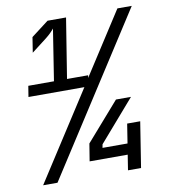

<svg xmlns="http://www.w3.org/2000/svg" viewBox="-82 -800 764 869"><g transform="rotate(-10 300.0 -365.0)"><path d="M46 0H112L582 -730H516L331 -443L333 -455H236L280 -730H195L115 -669L104 -599L174 -653C191 -666 206 -682 213 -691L176 -455H58L50 -405H307ZM436 0H496L529 -209H469L455 -120H340L343 -136L507 -325H438L285 -150L272 -70H447Z"/></g></svg>

Font: JetBrains Mono
Style: Italic
Weight: 400
Italic angle: -9°
Monospace: yes
Designer: Philipp Nurullin, Konstantin Bulenkov
Foundry: JetBrains
Version: Version 2.305